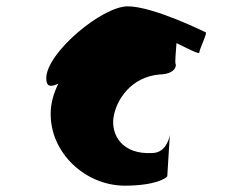

<svg xmlns="http://www.w3.org/2000/svg" viewBox="-20 -880 754 606"><path d="M126 -633C126 -605 141 -605 164 -616C149 -585 140 -553 140 -523C138 -397 250 -294 374 -294C470 -294 506 -318 508 -324L516 -454C516 -454 508 -397 460 -397C367 -392 331 -452 338 -508C346 -563 392 -637 484 -645C532 -646 538 -672 534 -679C532 -683 535 -716 537 -744C564 -731 609 -707 609 -714C609 -724 636 -778 629 -778C629 -778 464 -860 383 -860C302 -860 126 -713 126 -633Z"/></svg>

Font: Ampere
Style: Regular
Weight: 400
Version: Version 1